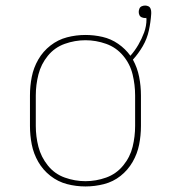

<svg xmlns="http://www.w3.org/2000/svg" viewBox="-20 -664 616 692"><path d="M288 8Q322 8 355 -0.5Q388 -9 414.5 -30Q441 -51 458 -80.5Q475 -110 481.5 -143Q488 -176 488 -210V-320Q488 -354 481.5 -387Q475 -420 459 -449Q479 -471 494.5 -497.5Q510 -524 516.5 -554Q523 -584 525 -614Q525 -619 525 -621Q525 -627 522.5 -633Q520 -639 514.5 -641.5Q509 -644 503 -644Q497 -644 491 -641.5Q485 -639 482.5 -633Q480 -627 480 -621Q480 -615 482.5 -609.5Q485 -604 491 -601.5Q497 -599 503 -599Q504 -599 504.5 -599Q505 -599 507 -600Q508 -596 508 -595Q508 -570 499.5 -547Q491 -524 478.5 -502.5Q466 -481 450 -463Q432 -488 406 -506Q380 -524 349.5 -531Q319 -538 288 -538Q254 -538 221.5 -529.5Q189 -521 162 -500Q135 -479 118 -449.5Q101 -420 94.5 -387Q88 -354 88 -320V-210Q88 -176 94.5 -143Q101 -110 118 -80.5Q135 -51 162 -30Q189 -9 221.5 -0.5Q254 8 288 8ZM288 -11Q250 -11 213.5 -24Q177 -37 152.5 -67.5Q128 -98 118.5 -135Q109 -172 109 -210V-320Q109 -358 118.5 -395.5Q128 -433 152.5 -463Q177 -493 213.5 -506Q250 -519 288 -519Q326 -519 362.5 -506Q399 -493 424 -463Q449 -433 458 -395.5Q467 -358 467 -320V-210Q467 -172 458 -135Q449 -98 424 -67.5Q399 -37 362.5 -24Q326 -11 288 -11Z"/></svg>

Font: Iosevka Sparkle Thin
Style: Regular
Weight: 100
Designer: Belleve Invis
Foundry: Belleve Invis
Version: Version 4.5.0; ttfautohint (v1.8.3)